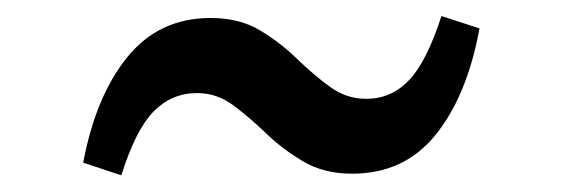

<svg xmlns="http://www.w3.org/2000/svg" viewBox="-20 -488 695 237"><path d="M129.8 -271.6 82.7 -287.2Q98.3 -370 137.5 -417.9Q176.6 -465.8 239.9 -465.8Q275.2 -465.8 300.3 -450.9Q325.4 -436 346.1 -415.9Q366.8 -395.8 387.2 -380.9Q407.6 -366 432.1 -366Q462.9 -366 484.9 -389Q506.8 -412 524.9 -468.2L571.9 -452.9Q556.6 -369.8 517.8 -321.7Q479 -273.6 414.7 -273.6Q380.1 -273.6 354.7 -288.5Q329.2 -303.4 308.5 -323.4Q287.8 -343.3 267.7 -358.2Q247.7 -373.1 223.2 -373.1Q192 -373.1 169.7 -350.5Q147.4 -327.8 129.8 -271.6Z"/></svg>

Font: Savate ExtraLight
Style: Regular
Weight: 200
Designer: Max Esnée
Foundry: Plomb Type
Version: Version 2.000